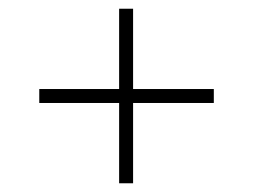

<svg xmlns="http://www.w3.org/2000/svg" viewBox="-20 -473 580 440"><path d="M253 -53V-237H70V-269H253V-453H285V-269H470V-237H285V-53Z"/></svg>

Font: Saira Thin Thin
Style: Regular
Weight: 250
Version: Version 1.101